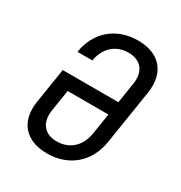

<svg xmlns="http://www.w3.org/2000/svg" viewBox="-175 -867 949 1004"><g transform="rotate(30 300.0 -365.0)"><path d="M251 10C382 10 477 -71 498 -200L550 -530C570 -659 501 -740 370 -740C239 -740 144 -659 124 -530H214C227 -610 282 -660 358 -660C434 -660 473 -610 460 -531L441 -409H105L72 -200C51 -71 120 10 251 10ZM264 -70C188 -70 149 -120 162 -200L182 -327H428L408 -200C395 -120 340 -70 264 -70Z"/></g></svg>

Font: JetBrains Mono
Style: Italic
Weight: 400
Italic angle: -9°
Monospace: yes
Designer: Philipp Nurullin, Konstantin Bulenkov
Foundry: JetBrains
Version: Version 2.305